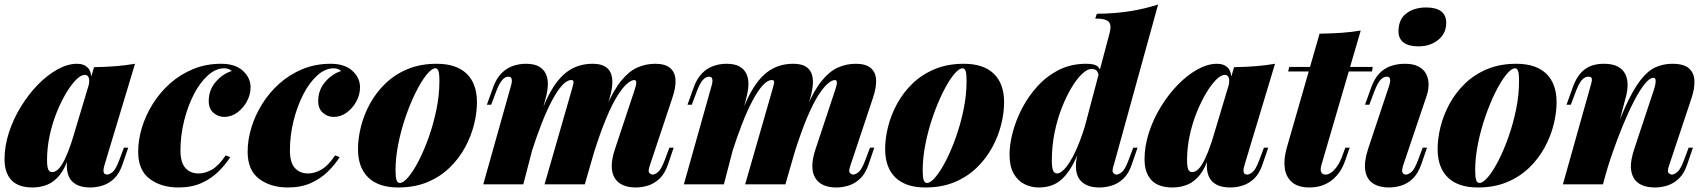

<svg xmlns="http://www.w3.org/2000/svg" viewBox="-27 -815 7547 849"><path d="M204 -54Q214 -54 225 -62Q236 -70 248 -89.5Q260 -109 274 -144Q288 -179 304 -234L278 -125Q262 -72 237.5 -41.5Q213 -11 182.5 1.5Q152 14 117 14Q54 14 23.5 -18.5Q-7 -51 -7 -111Q-7 -169 12.5 -229Q32 -289 65.5 -343.5Q99 -398 140.5 -440.5Q182 -483 227 -508Q272 -533 314 -533Q346 -533 363.5 -513Q381 -493 376 -442L365 -436Q370 -461 365 -472.5Q360 -484 348 -484Q331 -484 309.5 -462.5Q288 -441 265.5 -403.5Q243 -366 223.5 -317.5Q204 -269 192.5 -215Q181 -161 181 -107Q181 -79 186 -66.5Q191 -54 204 -54ZM389 -518Q444 -519 486.5 -522.5Q529 -526 570 -533L435 -85Q430 -69 430.5 -59.5Q431 -50 435.5 -46.5Q440 -43 447 -43Q456 -43 470 -53.5Q484 -64 500 -106L521 -162H540L515 -89Q501 -47 477.5 -25Q454 -3 426.5 5.5Q399 14 372 14Q311 14 285 -21Q270 -42 268.5 -76Q267 -110 281 -158Z M964 -513Q927 -513 892 -481.5Q857 -450 830 -397.5Q803 -345 787 -280.5Q771 -216 771 -150Q771 -96 793 -72Q815 -48 851 -48Q880 -48 910 -65Q940 -82 971 -128L991 -120Q970 -87 938.5 -56Q907 -25 863.5 -5.5Q820 14 762 14Q686 14 635 -24Q584 -62 584 -144Q584 -196 600.5 -250.5Q617 -305 648.5 -355.5Q680 -406 725 -446Q770 -486 827 -509.5Q884 -533 951 -533Q1013 -533 1047 -502Q1081 -471 1081 -429Q1081 -397 1065 -367Q1049 -337 1022.5 -317.5Q996 -298 964 -298Q938 -298 917 -316Q896 -334 896 -368Q896 -417 927 -453Q958 -489 998 -501Q991 -507 983 -510Q975 -513 964 -513Z M1448 -513Q1411 -513 1376 -481.5Q1341 -450 1314 -397.5Q1287 -345 1271 -280.5Q1255 -216 1255 -150Q1255 -96 1277 -72Q1299 -48 1335 -48Q1364 -48 1394 -65Q1424 -82 1455 -128L1475 -120Q1454 -87 1422.5 -56Q1391 -25 1347.5 -5.5Q1304 14 1246 14Q1170 14 1119 -24Q1068 -62 1068 -144Q1068 -196 1084.5 -250.5Q1101 -305 1132.5 -355.5Q1164 -406 1209 -446Q1254 -486 1311 -509.5Q1368 -533 1435 -533Q1497 -533 1531 -502Q1565 -471 1565 -429Q1565 -397 1549 -367Q1533 -337 1506.5 -317.5Q1480 -298 1448 -298Q1422 -298 1401 -316Q1380 -334 1380 -368Q1380 -417 1411 -453Q1442 -489 1482 -501Q1475 -507 1467 -510Q1459 -513 1448 -513Z M1899 -513Q1882 -513 1859 -484.5Q1836 -456 1812 -408Q1788 -360 1767.5 -301Q1747 -242 1734.5 -180Q1722 -118 1722 -62Q1722 -31 1726.5 -18.5Q1731 -6 1741 -6Q1757 -6 1779.5 -33Q1802 -60 1825.5 -106Q1849 -152 1869.5 -210Q1890 -268 1903 -331.5Q1916 -395 1916 -455Q1916 -493 1911 -503Q1906 -513 1899 -513ZM1556 -156Q1556 -203 1569 -255Q1582 -307 1609 -356.5Q1636 -406 1677.5 -446Q1719 -486 1775.5 -509.5Q1832 -533 1904 -533Q1991 -533 2036.5 -489Q2082 -445 2082 -363Q2082 -316 2069 -264Q2056 -212 2029 -162.5Q2002 -113 1960.5 -73Q1919 -33 1862.5 -9.5Q1806 14 1734 14Q1647 14 1601.5 -30Q1556 -74 1556 -156Z M2287 0H2110L2232 -434Q2237 -450 2236.5 -459Q2236 -468 2232.5 -472Q2229 -476 2221 -476Q2207 -476 2194 -461.5Q2181 -447 2168 -413L2145 -352H2126L2154 -430Q2168 -468 2190 -490.5Q2212 -513 2240 -523Q2268 -533 2298 -533Q2335 -533 2356 -521Q2377 -509 2386.5 -488.5Q2396 -468 2395.5 -443Q2395 -418 2389 -393ZM2501 -417Q2505 -431 2507.5 -441Q2510 -451 2508.5 -456Q2507 -461 2499 -461Q2480 -461 2459 -438Q2438 -415 2415 -372.5Q2392 -330 2368.5 -270Q2345 -210 2321 -135L2308 -143Q2348 -284 2387.5 -370Q2427 -456 2476.5 -494.5Q2526 -533 2593 -533Q2626 -533 2645.5 -522.5Q2665 -512 2673.5 -492.5Q2682 -473 2680.5 -445Q2679 -417 2669 -382L2559 0H2381ZM2779 -417Q2787 -440 2786.5 -450.5Q2786 -461 2778 -461Q2765 -461 2746.5 -445.5Q2728 -430 2704.5 -393.5Q2681 -357 2654.5 -294Q2628 -231 2598 -136L2587 -141Q2620 -262 2652.5 -338.5Q2685 -415 2719.5 -457.5Q2754 -500 2791.5 -516.5Q2829 -533 2870 -533Q2914 -533 2936 -514.5Q2958 -496 2960 -462.5Q2962 -429 2946 -382L2847 -85Q2837 -57 2844.5 -50Q2852 -43 2859 -43Q2868 -43 2882 -53.5Q2896 -64 2912 -106L2933 -162H2952L2927 -89Q2913 -47 2889.5 -25Q2866 -3 2838.5 5.5Q2811 14 2784 14Q2751 14 2727.5 3.5Q2704 -7 2691 -28Q2678 -49 2678 -81.5Q2678 -114 2693 -158Z M3174 0H2997L3119 -434Q3124 -450 3123.5 -459Q3123 -468 3119.5 -472Q3116 -476 3108 -476Q3094 -476 3081 -461.5Q3068 -447 3055 -413L3032 -352H3013L3041 -430Q3055 -468 3077 -490.5Q3099 -513 3127 -523Q3155 -533 3185 -533Q3222 -533 3243 -521Q3264 -509 3273.5 -488.5Q3283 -468 3282.5 -443Q3282 -418 3276 -393ZM3388 -417Q3392 -431 3394.5 -441Q3397 -451 3395.5 -456Q3394 -461 3386 -461Q3367 -461 3346 -438Q3325 -415 3302 -372.5Q3279 -330 3255.5 -270Q3232 -210 3208 -135L3195 -143Q3235 -284 3274.5 -370Q3314 -456 3363.5 -494.5Q3413 -533 3480 -533Q3513 -533 3532.5 -522.5Q3552 -512 3560.5 -492.5Q3569 -473 3567.5 -445Q3566 -417 3556 -382L3446 0H3268ZM3666 -417Q3674 -440 3673.5 -450.5Q3673 -461 3665 -461Q3652 -461 3633.5 -445.5Q3615 -430 3591.5 -393.5Q3568 -357 3541.5 -294Q3515 -231 3485 -136L3474 -141Q3507 -262 3539.5 -338.5Q3572 -415 3606.5 -457.5Q3641 -500 3678.5 -516.5Q3716 -533 3757 -533Q3801 -533 3823 -514.5Q3845 -496 3847 -462.5Q3849 -429 3833 -382L3734 -85Q3724 -57 3731.5 -50Q3739 -43 3746 -43Q3755 -43 3769 -53.5Q3783 -64 3799 -106L3820 -162H3839L3814 -89Q3800 -47 3776.5 -25Q3753 -3 3725.5 5.5Q3698 14 3671 14Q3638 14 3614.5 3.5Q3591 -7 3578 -28Q3565 -49 3565 -81.5Q3565 -114 3580 -158Z M4230 -513Q4213 -513 4190 -484.5Q4167 -456 4143 -408Q4119 -360 4098.5 -301Q4078 -242 4065.5 -180Q4053 -118 4053 -62Q4053 -31 4057.5 -18.5Q4062 -6 4072 -6Q4088 -6 4110.5 -33Q4133 -60 4156.5 -106Q4180 -152 4200.5 -210Q4221 -268 4234 -331.5Q4247 -395 4247 -455Q4247 -493 4242 -503Q4237 -513 4230 -513ZM3887 -156Q3887 -203 3900 -255Q3913 -307 3940 -356.5Q3967 -406 4008.5 -446Q4050 -486 4106.5 -509.5Q4163 -533 4235 -533Q4322 -533 4367.5 -489Q4413 -445 4413 -363Q4413 -316 4400 -264Q4387 -212 4360 -162.5Q4333 -113 4291.5 -73Q4250 -33 4193.5 -9.5Q4137 14 4065 14Q3978 14 3932.5 -30Q3887 -74 3887 -156Z M4898 -85Q4889 -60 4895 -51.5Q4901 -43 4910 -43Q4919 -43 4933 -53.5Q4947 -64 4963 -106L4984 -162H5003L4978 -89Q4964 -47 4940.5 -25Q4917 -3 4889.5 5.5Q4862 14 4835 14Q4771 14 4745 -24Q4731 -45 4730.5 -78.5Q4730 -112 4744 -158L4879 -667Q4889 -701 4877 -717Q4865 -733 4816 -733L4823 -754Q4905 -755 4970 -765.5Q5035 -776 5094 -795ZM4648 -48Q4660 -48 4677.5 -65Q4695 -82 4716 -120.5Q4737 -159 4759 -222Q4781 -285 4802 -376L4787 -268Q4758 -176 4729.5 -113Q4701 -50 4663 -18Q4625 14 4566 14Q4532 14 4502.5 -1Q4473 -16 4455 -48Q4437 -80 4437 -132Q4437 -176 4451 -229.5Q4465 -283 4492.5 -336Q4520 -389 4561 -434Q4602 -479 4655.5 -506Q4709 -533 4776 -533Q4815 -533 4827.5 -520.5Q4840 -508 4843 -488L4835 -468Q4831 -488 4825 -499Q4819 -510 4799 -510Q4781 -510 4758 -488.5Q4735 -467 4711.5 -428Q4688 -389 4668 -338Q4648 -287 4636 -227.5Q4624 -168 4624 -105Q4624 -77 4629 -62.5Q4634 -48 4648 -48Z M5245 -54Q5255 -54 5266 -62Q5277 -70 5289 -89.5Q5301 -109 5315 -144Q5329 -179 5345 -234L5319 -125Q5303 -72 5278.5 -41.5Q5254 -11 5223.5 1.5Q5193 14 5158 14Q5095 14 5064.5 -18.5Q5034 -51 5034 -111Q5034 -169 5053.5 -229Q5073 -289 5106.5 -343.5Q5140 -398 5181.5 -440.5Q5223 -483 5268 -508Q5313 -533 5355 -533Q5387 -533 5404.5 -513Q5422 -493 5417 -442L5406 -436Q5411 -461 5406 -472.5Q5401 -484 5389 -484Q5372 -484 5350.5 -462.5Q5329 -441 5306.5 -403.5Q5284 -366 5264.5 -317.5Q5245 -269 5233.5 -215Q5222 -161 5222 -107Q5222 -79 5227 -66.5Q5232 -54 5245 -54ZM5430 -518Q5485 -519 5527.5 -522.5Q5570 -526 5611 -533L5476 -85Q5471 -69 5471.5 -59.5Q5472 -50 5476.5 -46.5Q5481 -43 5488 -43Q5497 -43 5511 -53.5Q5525 -64 5541 -106L5562 -162H5581L5556 -89Q5542 -47 5518.5 -25Q5495 -3 5467.5 5.5Q5440 14 5413 14Q5352 14 5326 -21Q5311 -42 5309.5 -76Q5308 -110 5322 -158Z M6043 -519 6040 -499H5669L5674 -519ZM5816 -85Q5810 -64 5815.5 -53.5Q5821 -43 5834 -43Q5854 -43 5874 -65Q5894 -87 5906 -119L5922 -162H5941L5922 -107Q5903 -50 5862 -18Q5821 14 5763 14Q5713 14 5686 -9.5Q5659 -33 5654 -72Q5649 -111 5662 -158L5808 -666Q5863 -667 5906 -670Q5949 -673 5990 -680Z M6157 -676Q6157 -730 6192 -756Q6227 -782 6279 -782Q6323 -782 6345.5 -765Q6368 -748 6368 -714Q6368 -667 6332.5 -638.5Q6297 -610 6245 -610Q6202 -610 6179.5 -627Q6157 -644 6157 -676ZM6115 -434Q6129 -476 6106 -476Q6091 -476 6078 -462.5Q6065 -449 6051 -413L6028 -352H6009L6037 -430Q6051 -468 6072.5 -490.5Q6094 -513 6123 -523Q6152 -533 6186 -533Q6224 -533 6247 -520Q6270 -507 6280 -486.5Q6290 -466 6290 -441.5Q6290 -417 6282 -393L6178 -85Q6170 -60 6175 -51.5Q6180 -43 6190 -43Q6199 -43 6213 -53.5Q6227 -64 6243 -106L6264 -162H6283L6258 -89Q6243 -47 6220 -25Q6197 -3 6169.5 5.5Q6142 14 6115 14Q6071 14 6043.5 -4.5Q6016 -23 6010 -61.5Q6004 -100 6023 -158Z M6673 -513Q6656 -513 6633 -484.5Q6610 -456 6586 -408Q6562 -360 6541.5 -301Q6521 -242 6508.5 -180Q6496 -118 6496 -62Q6496 -31 6500.5 -18.5Q6505 -6 6515 -6Q6531 -6 6553.5 -33Q6576 -60 6599.5 -106Q6623 -152 6643.5 -210Q6664 -268 6677 -331.5Q6690 -395 6690 -455Q6690 -493 6685 -503Q6680 -513 6673 -513ZM6330 -156Q6330 -203 6343 -255Q6356 -307 6383 -356.5Q6410 -406 6451.5 -446Q6493 -486 6549.5 -509.5Q6606 -533 6678 -533Q6765 -533 6810.5 -489Q6856 -445 6856 -363Q6856 -316 6843 -264Q6830 -212 6803 -162.5Q6776 -113 6734.5 -73Q6693 -33 6636.5 -9.5Q6580 14 6508 14Q6421 14 6375.5 -30Q6330 -74 6330 -156Z M7061 0H6884L7006 -434Q7011 -450 7012 -459Q7013 -468 7009.5 -472Q7006 -476 6997 -476Q6982 -476 6969 -462.5Q6956 -449 6942 -413L6919 -352H6900L6928 -430Q6947 -483 6980 -508Q7013 -533 7065 -533Q7104 -533 7127 -520.5Q7150 -508 7160 -487Q7170 -466 7170 -441.5Q7170 -417 7164 -393ZM7084 -143Q7125 -265 7159.5 -341.5Q7194 -418 7226.5 -460Q7259 -502 7293.5 -517.5Q7328 -533 7368 -533Q7418 -533 7441 -513Q7464 -493 7465.5 -458.5Q7467 -424 7453 -382L7354 -85Q7344 -57 7351.5 -50Q7359 -43 7366 -43Q7375 -43 7389 -53.5Q7403 -64 7419 -106L7440 -162H7459L7434 -89Q7420 -47 7396.5 -25Q7373 -3 7345.5 5.5Q7318 14 7291 14Q7260 14 7237 5Q7214 -4 7201 -22Q7186 -43 7184.5 -74.5Q7183 -106 7200 -158L7286 -417Q7292 -435 7293.5 -447Q7295 -459 7293 -465Q7291 -471 7284 -471Q7268 -471 7246 -444Q7224 -417 7199.5 -370Q7175 -323 7150 -262.5Q7125 -202 7102 -135.5Q7079 -69 7062 -3Z"/></svg>

Font: Playfair Display Black
Style: Italic
Weight: 900
Italic angle: -14°
Designer: Claus Eggers Sørensen
Foundry: Claus Eggers Sørensen
Version: Version 1.203